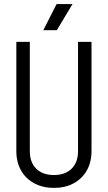

<svg xmlns="http://www.w3.org/2000/svg" viewBox="-20 -905 528 940"><path d="M362 -164V-700H428V-164ZM60 -164V-700H126V-164ZM428 -165Q428 -111 405 -70.5Q382 -30 340.5 -7.5Q299 15 243 15V-48Q299 -48 330.5 -79Q362 -110 362 -165ZM60 -165H126Q126 -110 157.5 -79Q189 -48 245 -48V15Q190 15 148 -7.5Q106 -30 83 -70.5Q60 -111 60 -165ZM258 -757H192L257 -885H335Z"/></svg>

Font: Akshar Light Light
Style: Regular
Weight: 300
Version: Version 1.100